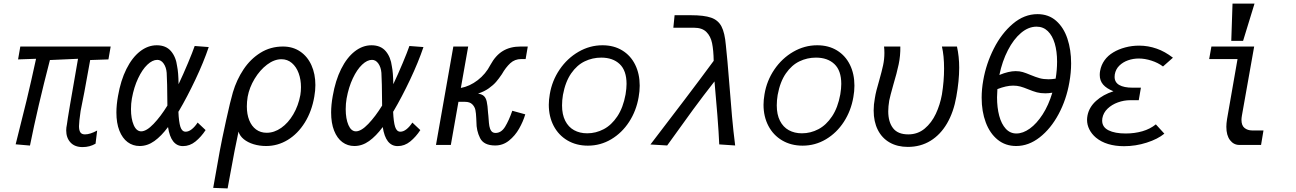

<svg xmlns="http://www.w3.org/2000/svg" viewBox="-20 -810 7240 1073"><path d="M350 -81.5Q350 -96.5 354 -115Q358 -151.5 416 -481.5L259 -474.5Q190 -209 147.5 3.5L67.5 -3.5Q102.5 -141 128 -246.5Q153.5 -352 181.5 -481.5L81 -478L93.5 -550H598.5L586 -478L484 -474.5Q445.5 -258.5 430.5 -190Q421.5 -128 421.5 -105Q421.5 -82 429 -70.5Q436.5 -59 455 -59Q483.5 -59 523 -80.5L514 -7Q481.5 12 441.5 12Q397.5 12 373.8 -14Q350 -40 350 -81.5Z M630.5 -181.5Q630.5 -223.5 639.5 -273.5Q654.5 -360.5 686.5 -424.5Q718.5 -488.5 762.5 -522.8Q806.5 -557 856 -557Q907.5 -557 935.5 -524.2Q963.5 -491.5 970 -439Q977 -405.5 978 -339.5Q1004.5 -395.5 1030.5 -457.5Q1056.5 -519.5 1068 -553L1146.5 -547Q1118 -462.5 1072 -365.2Q1026 -268 980 -190L977 -185.5Q979.5 -128 988.2 -101Q997 -74 1017.5 -74Q1034.5 -74 1052 -88Q1069.5 -102 1084.5 -125L1129 -83Q1104.5 -45.5 1072.8 -19.5Q1041 6.5 1002.5 6.5Q935 6.5 919 -100Q881.5 -49.5 842.8 -21.8Q804 6 760.5 6Q722.5 6 693.2 -15.8Q664 -37.5 647.2 -79.8Q630.5 -122 630.5 -181.5ZM712 -200Q712 -146.5 727.2 -111.2Q742.5 -76 769 -76Q798.5 -76 838.2 -117.5Q878 -159 915.5 -220Q914.5 -360.5 911.5 -403Q909 -434 894.5 -454.8Q880 -475.5 859 -475.5Q832 -475.5 803.5 -448.5Q775 -421.5 751.8 -372.2Q728.5 -323 717 -259.5Q712 -231 712 -200Z M1171.5 240 1208 35Q1218.5 -23 1243.2 -135.8Q1268 -248.5 1281.5 -294Q1302.5 -364.5 1341 -422.2Q1379.5 -480 1435.5 -515Q1491.5 -550 1561.5 -550Q1616.5 -550 1657.5 -522.2Q1698.5 -494.5 1720.5 -445.5Q1742.5 -396.5 1742.5 -334.5Q1742.5 -304 1736.5 -270Q1722.5 -188 1683.5 -125.2Q1644.5 -62.5 1588.2 -28.2Q1532 6 1467.5 6Q1430 6 1397.2 -4Q1364.5 -14 1342.2 -32.2Q1320 -50.5 1313 -74.5Q1293.5 14 1263 183L1252 243ZM1658.5 -279Q1662 -300 1662 -323Q1662 -365.5 1649 -401Q1636 -436.5 1611.2 -457.8Q1586.5 -479 1553 -479Q1512.5 -479 1472.5 -448.8Q1432.5 -418.5 1403 -369.8Q1373.5 -321 1364 -269Q1359.5 -240.5 1359.5 -215.5Q1359.5 -171.5 1372.8 -138.2Q1386 -105 1411 -86.5Q1436 -68 1470.5 -68Q1512.5 -68 1551.8 -95.5Q1591 -123 1619.2 -171.2Q1647.5 -219.5 1658.5 -279Z M1830.5 -181.5Q1830.5 -223.5 1839.5 -273.5Q1854.5 -360.5 1886.5 -424.5Q1918.5 -488.5 1962.5 -522.8Q2006.5 -557 2056 -557Q2107.5 -557 2135.5 -524.2Q2163.5 -491.5 2170 -439Q2177 -405.5 2178 -339.5Q2204.5 -395.5 2230.5 -457.5Q2256.5 -519.5 2268 -553L2346.5 -547Q2318 -462.5 2272 -365.2Q2226 -268 2180 -190L2177 -185.5Q2179.5 -128 2188.2 -101Q2197 -74 2217.5 -74Q2234.5 -74 2252 -88Q2269.5 -102 2284.5 -125L2329 -83Q2304.5 -45.5 2272.8 -19.5Q2241 6.5 2202.5 6.5Q2135 6.5 2119 -100Q2081.5 -49.5 2042.8 -21.8Q2004 6 1960.5 6Q1922.5 6 1893.2 -15.8Q1864 -37.5 1847.2 -79.8Q1830.5 -122 1830.5 -181.5ZM1912 -200Q1912 -146.5 1927.2 -111.2Q1942.5 -76 1969 -76Q1998.5 -76 2038.2 -117.5Q2078 -159 2115.5 -220Q2114.5 -360.5 2111.5 -403Q2109 -434 2094.5 -454.8Q2080 -475.5 2059 -475.5Q2032 -475.5 2003.5 -448.5Q1975 -421.5 1951.8 -372.2Q1928.5 -323 1917 -259.5Q1912 -231 1912 -200Z M2642.5 -129Q2641.5 -141 2641.5 -149.5Q2640.5 -177 2636.8 -195.2Q2633 -213.5 2619.2 -227.2Q2605.5 -241 2578 -241H2542L2499.5 0H2416.5L2513.5 -550H2596.5L2555.5 -318.5Q2605 -327.5 2649.8 -362Q2694.5 -396.5 2720.5 -447Q2749.5 -500.5 2790.5 -525.2Q2831.5 -550 2889.5 -550H2929.5L2917.5 -480H2893Q2857 -480 2831.8 -456.8Q2806.5 -433.5 2784.5 -395Q2768 -370.5 2752.5 -352.5Q2737 -334.5 2711.8 -316.5Q2686.5 -298.5 2651.5 -287Q2673.5 -283.5 2684.5 -273.2Q2695.5 -263 2700.2 -242.2Q2705 -221.5 2707.5 -179.5Q2708.5 -172 2709.2 -164Q2710 -156 2710.5 -147.5Q2712 -121.5 2714.8 -105.5Q2717.5 -89.5 2725.5 -78.2Q2733.5 -67 2749.5 -67Q2781.5 -67 2802.8 -101.8Q2824 -136.5 2843 -191L2915.5 -171Q2903.5 -130.5 2881 -91Q2858.5 -51.5 2824.5 -24.2Q2790.5 3 2747.5 3Q2683.5 3 2662.8 -38.5Q2642 -80 2642.5 -129Z M3047 -224.5Q3047 -251.5 3052.5 -283.5Q3065 -359 3107.5 -421.5Q3150 -484 3213 -520.5Q3276 -557 3347 -557Q3410.5 -557 3457.5 -528.2Q3504.5 -499.5 3529.8 -448.2Q3555 -397 3555 -331.5Q3555 -300 3549 -267Q3536 -191 3496 -129.2Q3456 -67.5 3396 -31.8Q3336 4 3265.5 4Q3201 4 3151.2 -25.2Q3101.5 -54.5 3074.2 -106.5Q3047 -158.5 3047 -224.5ZM3476 -282.5Q3481.5 -316.5 3481.5 -341Q3481.5 -415.5 3443.2 -451.8Q3405 -488 3340 -488Q3291 -488 3247.8 -467.2Q3204.5 -446.5 3172 -399.8Q3139.5 -353 3126 -279.5Q3121 -249.5 3121 -221Q3121 -170 3138.8 -135Q3156.5 -100 3188.2 -82.5Q3220 -65 3261.5 -65Q3310 -65 3353.8 -88Q3397.5 -111 3430 -159.8Q3462.5 -208.5 3476 -282.5Z M3628 -19.5Q3720.5 -140.5 3805.5 -252.2Q3890.5 -364 3968.5 -470Q3967.5 -529.5 3959.5 -568.5Q3951.5 -607.5 3927.8 -631.2Q3904 -655 3859 -655H3743L3750 -725H3840.5Q3915 -725 3954.2 -711.2Q3993.5 -697.5 4012 -662.2Q4030.5 -627 4036.5 -557.5Q4045 -480.5 4056 -340Q4064 -237 4071 -158Q4078 -79 4088.5 3L3999.5 -3Q3997 -66 3989 -167.5Q3981 -269 3973 -355Q3911 -276 3852.2 -196Q3793.5 -116 3708.5 3L3615 -2.5Z M4247 -224.5Q4247 -251.5 4252.5 -283.5Q4265 -359 4307.5 -421.5Q4350 -484 4413 -520.5Q4476 -557 4547 -557Q4610.5 -557 4657.5 -528.2Q4704.5 -499.5 4729.8 -448.2Q4755 -397 4755 -331.5Q4755 -300 4749 -267Q4736 -191 4696 -129.2Q4656 -67.5 4596 -31.8Q4536 4 4465.5 4Q4401 4 4351.2 -25.2Q4301.5 -54.5 4274.2 -106.5Q4247 -158.5 4247 -224.5ZM4676 -282.5Q4681.5 -316.5 4681.5 -341Q4681.5 -415.5 4643.2 -451.8Q4605 -488 4540 -488Q4491 -488 4447.8 -467.2Q4404.5 -446.5 4372 -399.8Q4339.5 -353 4326 -279.5Q4321 -249.5 4321 -221Q4321 -170 4338.8 -135Q4356.5 -100 4388.2 -82.5Q4420 -65 4461.5 -65Q4510 -65 4553.8 -88Q4597.5 -111 4630 -159.8Q4662.5 -208.5 4676 -282.5Z M4862.5 -192.5Q4862.5 -226 4869 -260Q4872.5 -283 4878.2 -305.2Q4884 -327.5 4893.5 -360.5Q4908 -411.5 4915.2 -445.2Q4922.5 -479 4922.5 -514.5Q4922.5 -534 4920.5 -550H5011.5Q5012.5 -499 5002.2 -450.2Q4992 -401.5 4972 -335Q4954.5 -273 4949.5 -248Q4944 -215 4944 -188Q4944 -128.5 4970.8 -93.8Q4997.5 -59 5056 -59Q5109 -59 5147.8 -91.5Q5186.5 -124 5210 -174.2Q5233.5 -224.5 5244 -282Q5256 -356.5 5256 -427Q5256 -498.5 5244 -550H5328Q5340.5 -494.5 5340.5 -431.5Q5340.5 -359 5324.5 -270Q5309.5 -184 5272.8 -120.8Q5236 -57.5 5180.2 -23.2Q5124.5 11 5053.5 11Q4995.5 11 4952.2 -13.5Q4909 -38 4885.8 -84Q4862.5 -130 4862.5 -192.5Z M5466 -264Q5466 -311.5 5475 -361.5Q5491 -453.5 5534 -538.5Q5577 -623.5 5640.5 -677.2Q5704 -731 5778 -731Q5840 -731 5882.2 -693.8Q5924.5 -656.5 5945.2 -594.2Q5966 -532 5966 -456Q5966 -403.5 5956 -349Q5939.5 -253.5 5896 -172.2Q5852.5 -91 5790.5 -42.5Q5728.5 6 5659 6Q5599 6 5555.5 -29.2Q5512 -64.5 5489 -125.8Q5466 -187 5466 -264ZM5861 -292Q5840.5 -288.5 5821.5 -288.5Q5795 -288.5 5774.5 -294Q5754 -299.5 5726 -311Q5700.5 -321.5 5682.2 -326.5Q5664 -331.5 5642 -331.5Q5604 -331.5 5554 -312Q5552 -281 5552 -266.5Q5552 -208.5 5564.2 -162.8Q5576.5 -117 5600.8 -90.5Q5625 -64 5660 -64Q5697 -64 5735.2 -91.5Q5773.5 -119 5806.8 -170.5Q5840 -222 5861 -292ZM5656 -412.5Q5678 -412.5 5695.8 -407.2Q5713.5 -402 5739.5 -391Q5768.5 -379 5790 -373Q5811.5 -367 5839.5 -367Q5859 -367 5879.5 -370.5Q5887.5 -418.5 5887.5 -465.5Q5887.5 -523 5874.5 -567Q5861.5 -611 5835.8 -636Q5810 -661 5773 -661Q5727.5 -661 5686 -626Q5644.5 -591 5612.8 -529.5Q5581 -468 5565 -391Q5617 -412.5 5656 -412.5Z M6104.5 -41Q6080.5 -61.5 6067.8 -87Q6055 -112.5 6055 -140.5Q6055 -151 6057.5 -164.5Q6066.5 -211 6105.5 -246.2Q6144.5 -281.5 6202.5 -300Q6163.5 -315.5 6144.8 -337.5Q6126 -359.5 6126 -391Q6126 -403.5 6128 -414Q6134 -447 6152.8 -473.2Q6171.5 -499.5 6202 -517.5Q6231 -535 6268.5 -545Q6306 -555 6346 -555Q6396.5 -555 6444.5 -538Q6489.5 -522.5 6535 -487.5L6479.5 -438.5Q6451.5 -459.5 6414.8 -471.2Q6378 -483 6344 -483Q6313 -483 6284.2 -473Q6255.5 -463 6235.2 -443Q6215 -423 6210 -394Q6209 -389.5 6209 -380.5Q6209 -350 6235 -335Q6261 -320 6309.5 -320H6356L6344 -250H6296Q6261.5 -250 6227.5 -237.8Q6193.5 -225.5 6169.8 -202.8Q6146 -180 6140.5 -149Q6139.5 -144.5 6139.5 -136Q6139.5 -99.5 6175 -81.8Q6210.5 -64 6271 -64Q6321 -64 6364.2 -76.5Q6407.5 -89 6439.5 -115L6487 -63Q6450 -32.5 6388.2 -12.8Q6326.5 7 6261.5 7Q6213 7 6173.2 -5Q6133.5 -17 6104.5 -41Z M6833.5 -101.5Q6833.5 -120 6837.5 -145L6896 -480H6737.5L6750 -550H6989L6920.5 -164.5Q6918 -149.5 6918 -140.5Q6918 -108.5 6935.2 -94.8Q6952.5 -81 6977.5 -81H7041Q7033.5 -37.5 7027.5 0H6906Q6874.5 0 6854 -26.8Q6833.5 -53.5 6833.5 -101.5ZM6991 -790 6927 -581.5H6861L6868 -790Z"/></svg>

Font: JuliaMono
Style: Italic
Weight: 400
Italic angle: -9°
Monospace: yes
Designer: cormullion
Foundry: corm
Version: Version 0.057; ttfautohint (v1.8.4)